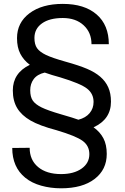

<svg xmlns="http://www.w3.org/2000/svg" viewBox="-20 -741 653 1002"><path d="M559.1 -210.4Q559.1 -118.2 468.3 -76.7Q502 -52.7 519.5 -19.5Q537.1 13.7 537.1 62.5Q537.1 144.5 473.6 193.1Q410.2 241.7 298.8 241.7Q244.1 241.7 195.1 228Q146 214.4 111.8 186.5Q43.9 131.3 43.9 31.2L134.8 30.3Q134.8 93.8 178.7 130.6Q222.7 167.5 298.8 167.5Q365.2 167.5 405.8 138.9Q446.3 110.4 446.3 63.5Q446.3 20 411.6 -5.6Q377 -31.2 274.9 -61.5Q186 -85 139.2 -112.1Q92.3 -139.2 69.6 -177Q46.9 -214.8 46.9 -269Q46.9 -359.9 135.7 -402.8Q103.5 -426.8 86.2 -460Q68.8 -493.2 68.8 -542Q68.8 -623 134 -671.9Q199.2 -720.7 307.6 -720.7Q420.9 -720.7 484.4 -665.5Q547.9 -610.4 547.9 -510.3H457.5Q457.5 -571.3 416.5 -609.1Q375.5 -647 307.6 -647Q238.3 -647 199 -618.9Q159.7 -590.8 159.7 -543Q159.7 -509.3 173.3 -489.7Q187 -470.2 220 -454.3Q252.9 -438.5 323 -418.9Q393.1 -399.4 434.3 -381.8Q475.6 -364.3 503.2 -340.6Q530.8 -316.9 544.9 -285.4Q559.1 -253.9 559.1 -210.4ZM293.9 -337.4Q250 -349.1 213.4 -362.3Q174.3 -353 156 -328.4Q137.7 -303.7 137.7 -270Q137.7 -235.8 150.9 -216.3Q164.1 -196.8 196.5 -180.7Q229 -164.6 298.3 -144.5Q367.7 -124.5 389.2 -116.2Q427.2 -126 447.8 -150.6Q468.3 -175.3 468.3 -209Q468.3 -252 434.3 -278.6Q400.4 -305.2 293.9 -337.4Z"/></svg>

Font: Vazir FD
Style: Regular-FD
Weight: 400
Designer: Saber Rastikerdar
Foundry: Saber Rastikerdar
Version: Version 30.0.0